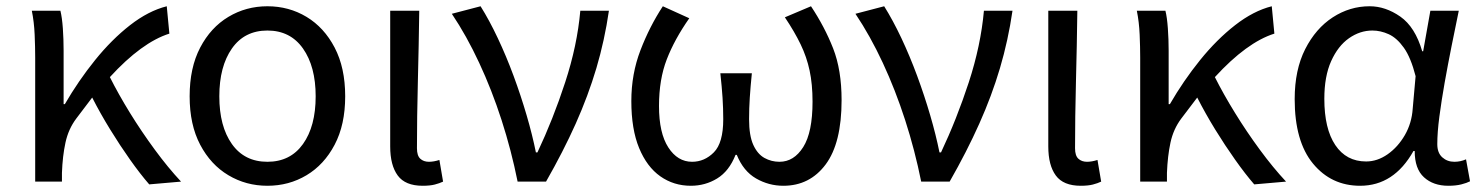

<svg xmlns="http://www.w3.org/2000/svg" viewBox="-20 -577 4707 610"><path d="M454.1 8.8Q425.3 -24.4 393.3 -69.6Q361.3 -114.7 330.1 -165.5Q298.8 -216.3 272.9 -267.1L222.2 -200.2Q197.3 -167 188 -124Q178.7 -81.1 176.8 -27.8V0H91.8V-394Q91.8 -426.8 90.1 -466.8Q88.4 -506.8 81.1 -543H171.9Q177.2 -521.5 179.7 -486.8Q182.1 -452.1 182.1 -416V-246.1H186Q229 -320.3 282 -386Q335 -451.7 393.3 -497.1Q451.7 -542.5 509.8 -557.1L518.1 -470.2Q430.2 -442.4 329.1 -332Q356 -278.3 392.8 -218.5Q429.7 -158.7 471.7 -101.6Q513.7 -44.4 555.2 0Z M829.6 13.2Q761.7 13.2 705.6 -20.3Q649.4 -53.7 616 -117.2Q582.5 -180.7 582.5 -271Q582.5 -361.8 616 -425.8Q649.4 -489.7 705.6 -523.4Q761.7 -557.1 829.6 -557.1Q897.9 -557.1 953.9 -523.4Q1009.8 -489.7 1043.2 -425.8Q1076.7 -361.8 1076.7 -271Q1076.7 -180.7 1043.2 -117.2Q1009.8 -53.7 953.9 -20.3Q897.9 13.2 829.6 13.2ZM829.6 -63Q902.3 -63 942.6 -119.4Q982.9 -175.8 982.9 -271Q982.9 -365.7 942.6 -422.9Q902.3 -480 829.6 -480Q756.8 -480 716.8 -422.9Q676.8 -365.7 676.8 -271Q676.8 -175.8 716.8 -119.4Q756.8 -63 829.6 -63Z M1322.8 13.2Q1267.6 13.2 1243.7 -19.3Q1219.7 -51.8 1219.7 -111.8V-543H1312Q1310.5 -432.6 1307.6 -318.4Q1304.7 -204.1 1304.7 -106Q1304.7 -82.5 1315.2 -72.8Q1325.7 -63 1342.8 -63Q1357.9 -63 1376 -68.8L1387.7 0Q1376.5 5.4 1361.3 9.3Q1346.2 13.2 1322.8 13.2Z M1624.5 0Q1604.5 -99.6 1573.5 -195.6Q1542.5 -291.5 1502.4 -377.4Q1462.4 -463.4 1415.5 -533.2L1506.8 -557.1Q1534.7 -512.7 1561.5 -455.8Q1588.4 -398.9 1611.6 -336.2Q1634.8 -273.4 1653.1 -210.9Q1671.4 -148.4 1682.6 -92.8H1687.5Q1737.3 -198.2 1775.6 -315.4Q1814 -432.6 1823.7 -543H1914.6Q1900.9 -448.7 1874.8 -360.6Q1848.6 -272.5 1809.1 -184.1Q1769.5 -95.7 1714.8 0Z M2174.8 13.2Q2120.6 13.2 2077.9 -16.8Q2035.2 -46.9 2010.5 -106.7Q1985.8 -166.5 1985.8 -255.9Q1985.8 -342.3 2014.9 -417.7Q2043.9 -493.2 2085.9 -557.1L2169.9 -519Q2123 -452.1 2098.4 -388.4Q2073.7 -324.7 2073.7 -240.2Q2073.7 -154.3 2103.3 -108.6Q2132.8 -63 2178.7 -63Q2218.3 -63 2248 -93Q2277.8 -123 2277.8 -198.2Q2277.8 -232.4 2275.6 -266.4Q2273.4 -300.3 2268.6 -344.2H2368.7Q2364.3 -300.3 2362.1 -266.4Q2359.9 -232.4 2359.9 -198.2Q2359.9 -146 2373.3 -116.7Q2386.7 -87.4 2408.7 -75.2Q2430.7 -63 2456.5 -63Q2502.4 -63 2532 -109.9Q2561.5 -156.7 2561.5 -253.9Q2561.5 -309.6 2552.2 -352.8Q2543 -396 2523.7 -436Q2504.4 -476.1 2473.6 -522L2556.6 -557.1Q2600.1 -491.7 2627 -423.1Q2653.8 -354.5 2653.8 -258.8Q2653.8 -122.6 2603.3 -54.7Q2552.7 13.2 2468.8 13.2Q2422.4 13.2 2382.1 -10Q2341.8 -33.2 2320.8 -85H2316.9Q2296.4 -33.2 2258.5 -10Q2220.7 13.2 2174.8 13.2Z M2906.7 0Q2886.7 -99.6 2855.7 -195.6Q2824.7 -291.5 2784.7 -377.4Q2744.6 -463.4 2697.8 -533.2L2789.1 -557.1Q2816.9 -512.7 2843.8 -455.8Q2870.6 -398.9 2893.8 -336.2Q2917 -273.4 2935.3 -210.9Q2953.6 -148.4 2964.8 -92.8H2969.7Q3019.5 -198.2 3057.9 -315.4Q3096.2 -432.6 3106 -543H3196.8Q3183.1 -448.7 3157 -360.6Q3130.9 -272.5 3091.3 -184.1Q3051.8 -95.7 2997.1 0Z M3413.6 13.2Q3358.4 13.2 3334.5 -19.3Q3310.5 -51.8 3310.5 -111.8V-543H3402.8Q3401.4 -432.6 3398.4 -318.4Q3395.5 -204.1 3395.5 -106Q3395.5 -82.5 3406 -72.8Q3416.5 -63 3433.6 -63Q3448.7 -63 3466.8 -68.8L3478.5 0Q3467.3 5.4 3452.1 9.3Q3437 13.2 3413.6 13.2Z M3964.8 8.8Q3936 -24.4 3904.1 -69.6Q3872.1 -114.7 3840.8 -165.5Q3809.6 -216.3 3783.7 -267.1L3732.9 -200.2Q3708 -167 3698.7 -124Q3689.5 -81.1 3687.5 -27.8V0H3602.5V-394Q3602.5 -426.8 3600.8 -466.8Q3599.1 -506.8 3591.8 -543H3682.6Q3688 -521.5 3690.4 -486.8Q3692.9 -452.1 3692.9 -416V-246.1H3696.8Q3739.7 -320.3 3792.7 -386Q3845.7 -451.7 3904.1 -497.1Q3962.4 -542.5 4020.5 -557.1L4028.8 -470.2Q3940.9 -442.4 3839.8 -332Q3866.7 -278.3 3903.6 -218.5Q3940.4 -158.7 3982.4 -101.6Q4024.4 -44.4 4065.9 0Z M4301.3 13.2Q4209.5 13.2 4151.4 -57.4Q4093.3 -127.9 4093.3 -262.2Q4093.3 -355 4126.7 -420.9Q4160.2 -486.8 4214.4 -522Q4268.6 -557.1 4331.5 -557.1Q4381.8 -557.1 4429 -524.2Q4476.1 -491.2 4498.5 -414.1H4501.5L4524.4 -543H4614.7Q4603.5 -489.3 4591.8 -430.7Q4580.1 -372.1 4569.8 -314.5Q4559.6 -256.8 4553 -206.5Q4546.4 -156.2 4546.4 -119.1Q4546.4 -91.3 4562.3 -77.1Q4578.1 -63 4600.6 -63Q4620.1 -63 4637.7 -70.8L4650.4 -1Q4640.1 4.4 4622.8 8.8Q4605.5 13.2 4581.5 13.2Q4533.7 13.2 4504.2 -13.7Q4474.6 -40.5 4474.6 -97.2H4470.7Q4408.7 13.2 4301.3 13.2ZM4320.3 -64Q4356 -64 4388.7 -86.9Q4421.4 -109.9 4443.4 -147.9Q4465.3 -186 4468.3 -231.9L4477.5 -335Q4462.4 -394 4440.2 -425.3Q4418 -456.5 4392.1 -468.3Q4366.2 -480 4340.3 -480Q4300.8 -480 4265.9 -455.6Q4231 -431.2 4209.2 -382.8Q4187.5 -334.5 4187.5 -263.2Q4187.5 -168 4222.4 -116Q4257.3 -64 4320.3 -64Z"/></svg>

Font: Source Han Sans CN
Style: Regular
Weight: 400
Designer: Ryoko NISHIZUKA  (kana, bopomofo & ideographs); Paul D. Hunt (Latin, Greek & Cyrillic); Sandoll Communications , Soo-you
Foundry: Adobe
Version: Version 2.004;hotconv 1.0.118;makeotfexe 2.5.65603